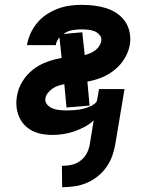

<svg xmlns="http://www.w3.org/2000/svg" viewBox="-20 -548 640 791"><path d="M236 223 235 135H242Q260 135 279 130Q298 125 313.5 112.5Q329 100 338 82.5Q347 65 350 46L366 -52Q349 -36 328 -25Q307 -14 285 -6.5Q263 1 240 4.5Q217 8 195 8Q173 8 152 4Q131 0 112.5 -9.5Q94 -19 80 -34Q66 -49 58 -68.5Q50 -88 48 -109.5Q46 -131 50 -153Q55 -184 72.5 -212.5Q90 -241 115.5 -261Q141 -281 172 -292.5Q203 -304 234 -309L225 -394Q219 -387 215 -379Q211 -371 210 -362H91Q95 -386 105.5 -409.5Q116 -433 133 -453.5Q150 -474 172 -488.5Q194 -503 218 -512Q242 -521 266.5 -524.5Q291 -528 315 -528Q341 -528 367 -525Q393 -522 417 -514.5Q441 -507 461 -493.5Q481 -480 495 -460Q509 -440 514 -415Q519 -390 515 -364Q510 -335 493.5 -307.5Q477 -280 452 -260Q427 -240 398.5 -228.5Q370 -217 340 -212L349 -113L254 -105L245 -201Q233 -199 220.5 -195Q208 -191 197 -183.5Q186 -176 177.5 -165.5Q169 -155 167 -142Q165 -128 174.5 -117Q184 -106 197.5 -101Q211 -96 225.5 -94.5Q240 -93 255 -93Q263 -93 271.5 -93.5Q280 -94 288.5 -94.5Q297 -95 305.5 -96.5Q314 -98 322.5 -100Q331 -102 339.5 -105Q348 -108 356 -112Q364 -116 371.5 -122Q379 -128 380 -136L388 -181H493L455 46Q451 70 442.5 94Q434 118 419 139.5Q404 161 383 178Q362 195 338.5 205Q315 215 290.5 219Q266 223 242 223ZM329 -321Q340 -324 351 -328.5Q362 -333 371.5 -340Q381 -347 388 -357Q395 -367 397 -378Q400 -392 391 -403Q382 -414 370 -419Q358 -424 343.5 -425.5Q329 -427 315 -427Q296 -427 277 -423.5Q258 -420 241 -408L319 -415Z"/></svg>

Font: Iosevka Aile
Style: Bold Italic
Weight: 700
Italic angle: -9°
Designer: Belleve Invis
Foundry: Belleve Invis
Version: Version 28.0.1; ttfautohint (v1.8.4)